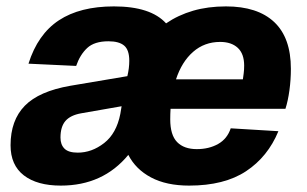

<svg xmlns="http://www.w3.org/2000/svg" viewBox="-20 -568 959 600"><path d="M170 12Q96 12 54.5 -20Q13 -52 13 -114Q13 -192 57.5 -237.5Q102 -283 200 -300L378 -330Q384 -355 384 -378Q384 -412 368 -425.5Q352 -439 319 -439Q275 -439 252.5 -418Q230 -397 218 -362L69 -369Q98 -461 164 -504.5Q230 -548 336 -548Q451 -548 499 -495Q537 -521 583.5 -534.5Q630 -548 686 -548Q785 -548 837 -499Q889 -450 889 -353Q889 -319 884.5 -286Q880 -253 872 -228H513Q512 -212 512 -195Q512 -146 533.5 -124Q555 -102 595 -102Q633 -102 661.5 -118Q690 -134 701 -167L850 -158Q817 -78 749 -33Q681 12 571 12Q500 12 452 -13.5Q404 -39 381 -84Q302 12 170 12ZM668 -437Q619 -437 583.5 -406Q548 -375 530 -320H739Q740 -328 741.5 -338.5Q743 -349 743 -363Q743 -400 723 -418.5Q703 -437 668 -437ZM223 -91Q267 -91 305.5 -121Q344 -151 356 -212L360 -236L234 -214Q200 -208 184.5 -190Q169 -172 169 -138Q169 -116 181.5 -103.5Q194 -91 223 -91Z"/></svg>

Font: Geist
Style: Bold Italic
Weight: 700
Italic angle: -12°
Designer: Basement.studio, Andrés Briganti, Mateo Zaragoza
Foundry: Basement.studio, Vercel, Andrés Briganti, Guido Ferreyra, Mateo Zaragoza
Version: Version 1.500; ttfautohint (v1.8.4.7-5d5b)